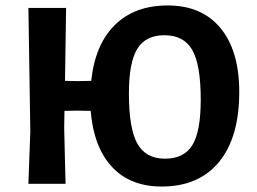

<svg xmlns="http://www.w3.org/2000/svg" viewBox="-20 -673 940 703"><path d="M222 -644 218 -377 267 -376 314 -377Q328 -510 400.5 -581.5Q473 -653 594 -653Q719 -653 787.5 -570Q856 -487 856 -336Q856 -170 782 -80Q708 10 572 10Q457 10 390 -62Q323 -134 312 -267L261 -268L216 -267L215 -204L220 0H84L91 -192L84 -644ZM582 -544Q513 -544 482.5 -494Q452 -444 452 -331Q452 -202 483 -147Q514 -92 584 -92Q654 -92 684.5 -142Q715 -192 715 -308Q715 -436 684 -490Q653 -544 582 -544Z"/></svg>

Font: Alegreya Sans
Style: Bold
Weight: 700
Designer: Juan Pablo del Peral
Foundry: Huerta Tipografica
Version: Version 2.007